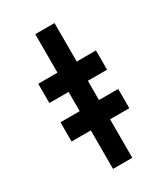

<svg xmlns="http://www.w3.org/2000/svg" viewBox="-166 -733 707 810"><g transform="rotate(-30 187.5 -328.0)"><path d="M140.6 -468.8V-656.2H234.4V-468.8H328.1V-375H234.4V-281.2H328.1V-187.5H234.4V0H140.6V-187.5H46.9V-281.2H140.6V-375H46.9V-468.8Z"/></g></svg>

Font: Lambda
Style: Regular
Weight: 400
Designer: GGBotNet
Version: 0.22